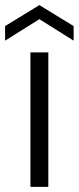

<svg xmlns="http://www.w3.org/2000/svg" viewBox="-45 -731 308 751"><path d="M74 0V-526H144V0ZM-25 -572V-629L109 -711L243 -629V-572L109 -656Z"/></svg>

Font: DM Sans 9pt Light
Style: Regular
Weight: 300
Version: Version 4.004;gftools[0.9.30]